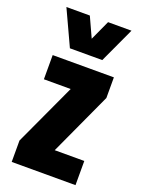

<svg xmlns="http://www.w3.org/2000/svg" viewBox="-155 -900 716 970"><g transform="rotate(20 202.5 -415.0)"><path d="M116 -640 28 -830H154L203 -723L252 -830H378L290 -640ZM36 0V-115L190 -448H46V-578H375V-467L220 -130H379V0Z"/></g></svg>

Font: Oswald Heavy
Style: Regular
Weight: 400
Designer: Vernon Adams
Foundry: Vernon Adams
Version: Version 4.101